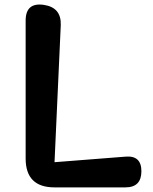

<svg xmlns="http://www.w3.org/2000/svg" viewBox="-20 -811 661 831"><path d="M216 0Q91 0 91 -125V-722Q91 -801 169 -790Q246 -779 243 -702L216 -109L523 -133Q592 -139 592 -70Q592 0 523 0Z"/></svg>

Font: MaokenZhuyuanTi
Style: Regular
Weight: 400
Designer: Fontworks Inc & LongZhuTi team: ZERO子、时光羊、荆南、频凡、刘鹏、Little White Dog、帆影Magmeta、奈白不弍、白日月球、ChaoTawei、雨三（排名不分先后）
Version: Version 1.000; 20230222